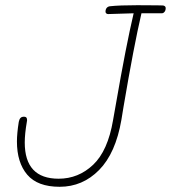

<svg xmlns="http://www.w3.org/2000/svg" viewBox="-20 -719 656 737"><path d="M616 -688Q616 -679 611.5 -673.5Q607 -668 601 -668H523Q494 -544 454 -308L446 -259Q424 -131 360.5 -66.5Q297 -2 209 -2Q124 -2 84.5 -48.5Q45 -95 45 -176Q45 -206 52 -251Q54 -261 58.5 -266Q63 -271 72 -271Q81 -271 83 -264.5Q85 -258 83 -251Q75 -205 75 -172Q75 -33 205 -33Q281 -33 337.5 -86.5Q394 -140 414 -258L425 -320Q464 -545 493 -668L395 -665Q391 -665 388 -667.5Q385 -670 385 -674Q385 -683 389.5 -688.5Q394 -694 402 -695Q438 -699 507 -699Q564 -699 584 -698.5Q604 -698 606 -698Q616 -696 616 -688Z"/></svg>

Font: Mali ExtraLight
Style: Italic
Weight: 275
Italic angle: -10°
Version: Version 1.000; ttfautohint (v1.6)